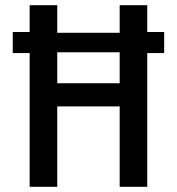

<svg xmlns="http://www.w3.org/2000/svg" viewBox="-20 -718 680 738"><path d="M440 -309H200V0H94V-514H29V-595H94V-698H200V-592H440V-698H546V-595H611V-514H546V0H440ZM440 -398V-517H200V-398Z"/></svg>

Font: Writer Medium
Style: Regular
Weight: 500
Monospace: yes
Designer: Mike Abbink, Paul van der Laan, Pieter van Rosmalen
Foundry: Bold Monday
Version: Version 2.001 2020